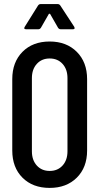

<svg xmlns="http://www.w3.org/2000/svg" viewBox="-20 -911 486 939"><path d="M107 -768Q94 -768 101 -780L166 -884Q171 -891 178 -891H263Q270 -891 275 -884L343 -780Q345 -776 345 -774Q345 -768 337 -768H276Q269 -768 264 -775L225 -843Q224 -844 222 -844Q220 -844 219 -843L180 -775Q175 -768 168 -768ZM223 8Q140 8 90 -42Q40 -92 40 -175V-524Q40 -607 90 -657.5Q140 -708 223 -708Q305 -708 355.5 -657.5Q406 -607 406 -524V-175Q406 -92 355.5 -42Q305 8 223 8ZM310 -171V-529Q310 -572 286 -598.5Q262 -625 223 -625Q184 -625 160 -598.5Q136 -572 136 -529V-171Q136 -128 160 -101.5Q184 -75 223 -75Q262 -75 286 -101.5Q310 -128 310 -171Z"/></svg>

Font: Barlow Condensed Medium
Style: Regular
Weight: 500
Width: 3
Designer: Jeremy Tribby
Foundry: Tribby Type
Version: Version 1.422;hotconv 1.0.109;makeotfexe 2.5.65596